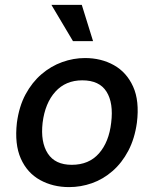

<svg xmlns="http://www.w3.org/2000/svg" viewBox="-20 -752 628 784"><path d="M262 12Q196 12 143.5 -17Q91 -46 65 -104.5Q39 -163 49 -251Q58 -318 84.5 -367Q111 -416 149.5 -449Q188 -482 234 -498.5Q280 -515 327 -515Q393 -515 445 -486Q497 -457 523.5 -398.5Q550 -340 539 -251Q530 -186 504 -136.5Q478 -87 439.5 -53.5Q401 -20 355.5 -4Q310 12 262 12ZM273 -79Q343 -79 384 -125.5Q425 -172 434 -251Q444 -331 415 -377.5Q386 -424 316 -424Q248 -424 206 -377.5Q164 -331 154 -251Q145 -172 175 -125.5Q205 -79 273 -79ZM278 -584 190 -732H314L360 -584Z"/></svg>

Font: Inclusive Sans Medium
Style: Italic
Weight: 500
Italic angle: -7°
Designer: Olivia King
Foundry: Olivia King
Version: Version 2.004